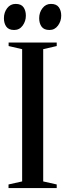

<svg xmlns="http://www.w3.org/2000/svg" viewBox="-23 -960 332 980"><path d="M90 -34V-709L21 -725V-743H266.5V-725L197.5 -709V-34L266.5 -18.5V0H20.5V-18.5ZM48.5 -807Q21.5 -807 9.2 -824Q-3 -841 -3 -867Q-3 -896.5 13.5 -918.2Q30 -940 56.5 -940H57.5Q85 -940 97 -923Q109 -906 109 -880Q109 -852 92.8 -829.5Q76.5 -807 49.5 -807ZM229 -807Q201.5 -807 189.2 -824Q177 -841 177 -867Q177 -896.5 193.8 -918.2Q210.5 -940 236.5 -940H237.5Q265 -940 277.2 -923Q289.5 -906 289.5 -880Q289.5 -852 273 -829.5Q256.5 -807 230 -807Z"/></svg>

Font: Merriweather 144pt
Style: Regular
Weight: 400
Version: Version 2.100